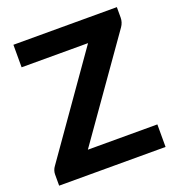

<svg xmlns="http://www.w3.org/2000/svg" viewBox="-131 -834 870 941"><g transform="rotate(-20 303.5 -363.0)"><path d="M582.5 -725.5V-670.5Q582.5 -659 578.8 -647.2Q575 -635.5 568 -625.5L210 -117.5H572.5V0H17.5V-58.5Q17.5 -69 21 -79.2Q24.5 -89.5 31 -98L389.5 -608H43V-725.5Z"/></g></svg>

Font: Lato Heavy
Style: Regular
Weight: 800
Designer: Lukasz Dziedzic
Foundry: tyPoland Lukasz Dziedzic
Version: Version 2.007; 2014-02-27